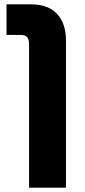

<svg xmlns="http://www.w3.org/2000/svg" viewBox="-20 -625 394 885"><path d="M114 240V-421Q114 -443 105.5 -453.5Q97 -464 74 -464H10V-605H122Q202 -605 243 -561Q284 -517 284 -439V240Z"/></svg>

Font: Noto Sans Hebrew ExtraBold
Style: Regular
Weight: 800
Designer: Monotype Design Team
Foundry: Monotype Imaging Inc.
Version: Version 2.003